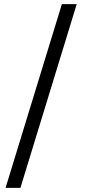

<svg xmlns="http://www.w3.org/2000/svg" viewBox="-20 -768 432 931"><path d="M280 -748H352L79 143H7Z"/></svg>

Font: IBM Plex Serif Medium
Style: Regular
Weight: 500
Designer: Mike Abbink, Paul van der Laan, Pieter van Rosmalen
Foundry: Bold Monday
Version: Version 2.5